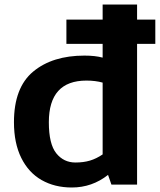

<svg xmlns="http://www.w3.org/2000/svg" viewBox="-20 -820 712 853"><path d="M670 -625H589V0H475L460 -43Q389 13 299 13Q223 13 165 -20Q107 -53 74.5 -118.5Q42 -184 42 -277Q42 -431 127.5 -502Q213 -573 355 -573Q403 -573 436 -564V-625H275V-733H436V-800H589V-733H670ZM315 -98Q351 -98 379.5 -106.5Q408 -115 436 -134V-453Q404 -462 364 -462Q197 -462 197 -277Q197 -180 230 -139Q263 -98 315 -98Z"/></svg>

Font: Martel Sans ExtraBold
Style: Regular
Weight: 800
Designer: Dan Reynolds and Mathieu Réguer
Foundry: Dan Reynolds and Mathieu Réguer
Version: Version 1.002; ttfautohint (v1.1) -l 5 -r 5 -G 72 -x 0 -D la